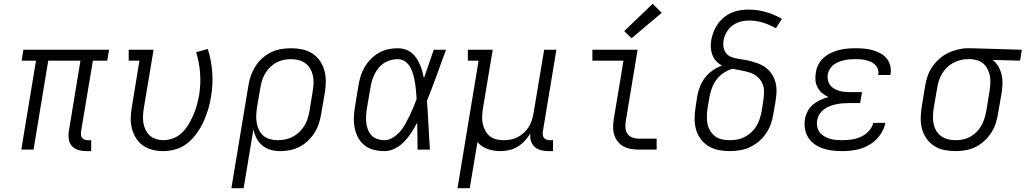

<svg xmlns="http://www.w3.org/2000/svg" viewBox="-20 -794 5443 1019"><path d="M439 8Q417 8 397 2.5Q377 -3 363 -17.5Q349 -32 345.5 -53Q342 -74 345 -96L407 -472H236L158 0H93L171 -472H95L104 -530H559L549 -472H473L410 -96Q409 -86 410 -77Q411 -68 416.5 -61.5Q422 -55 430.5 -52.5Q439 -50 448 -50H464V8Z M846 8Q817 8 789 1Q761 -6 738.5 -22Q716 -38 701.5 -61.5Q687 -85 680 -112.5Q673 -140 674 -169.5Q675 -199 680 -228L720 -472H663V-530H795L743 -218Q740 -198 739 -178Q738 -158 741.5 -139Q745 -120 753.5 -103Q762 -86 776 -74Q790 -62 808.5 -56Q827 -50 847 -50Q874 -50 900.5 -60.5Q927 -71 947 -91Q967 -111 981.5 -135.5Q996 -160 1007 -185.5Q1018 -211 1025 -237Q1032 -263 1037 -290Q1046 -349 1042 -405.5Q1038 -462 1021 -517L1083 -534Q1102 -473 1106.5 -409.5Q1111 -346 1100 -281Q1095 -247 1085 -214Q1075 -181 1060.5 -149Q1046 -117 1025 -87.5Q1004 -58 976 -35Q948 -12 913.5 -2Q879 8 846 8Z M1208 205 1298 -338Q1302 -365 1311 -391Q1320 -417 1335 -441Q1350 -465 1371.5 -484.5Q1393 -504 1418.5 -516.5Q1444 -529 1471.5 -533.5Q1499 -538 1525 -538Q1555 -538 1584 -532Q1613 -526 1637 -510.5Q1661 -495 1677.5 -471.5Q1694 -448 1701.5 -420.5Q1709 -393 1709 -362.5Q1709 -332 1704 -302L1685 -192Q1681 -166 1673 -140.5Q1665 -115 1650.5 -91.5Q1636 -68 1615.5 -48Q1595 -28 1571 -15.5Q1547 -3 1520.5 2.5Q1494 8 1468 8Q1441 8 1416 1Q1391 -6 1372 -22Q1353 -38 1341.5 -60.5Q1330 -83 1325 -108L1273 205ZM1453 -50Q1474 -50 1494 -54Q1514 -58 1532.5 -67.5Q1551 -77 1567 -92Q1583 -107 1594.5 -125Q1606 -143 1612 -162.5Q1618 -182 1622 -202L1640 -312Q1643 -332 1644 -353Q1645 -374 1640.5 -393.5Q1636 -413 1626 -430Q1616 -447 1600.5 -458.5Q1585 -470 1565 -475Q1545 -480 1524 -480Q1505 -480 1485 -476Q1465 -472 1446.5 -462Q1428 -452 1413 -437Q1398 -422 1387.5 -404Q1377 -386 1371 -367Q1365 -348 1362 -329L1344 -225Q1341 -204 1340 -183Q1339 -162 1342.5 -142Q1346 -122 1354.5 -104Q1363 -86 1378 -73.5Q1393 -61 1412.5 -55.5Q1432 -50 1453 -50Z M2020 8Q1991 8 1963.5 1Q1936 -6 1915 -22.5Q1894 -39 1881 -63Q1868 -87 1862.5 -114Q1857 -141 1858 -170Q1859 -199 1864 -228L1882 -338Q1886 -363 1893.5 -388Q1901 -413 1914.5 -436.5Q1928 -460 1947.5 -480Q1967 -500 1990.5 -513.5Q2014 -527 2039.5 -532.5Q2065 -538 2091 -538Q2111 -538 2130 -532Q2149 -526 2164 -514Q2179 -502 2189.5 -486.5Q2200 -471 2208 -453Q2216 -435 2221 -416.5Q2226 -398 2230 -379Q2243 -417 2256 -454.5Q2269 -492 2282 -530H2347Q2322 -462 2297.5 -394Q2273 -326 2246 -259Q2251 -194 2254 -129.5Q2257 -65 2262 0H2196Q2196 -36 2195.5 -72Q2195 -108 2194 -143Q2180 -116 2163.5 -90.5Q2147 -65 2125.5 -42.5Q2104 -20 2076.5 -6Q2049 8 2020 8ZM2020 -50Q2043 -50 2065 -63.5Q2087 -77 2103 -95.5Q2119 -114 2131 -135.5Q2143 -157 2153.5 -179Q2164 -201 2173.5 -223.5Q2183 -246 2191 -268Q2190 -290 2188 -312Q2186 -334 2182.5 -355Q2179 -376 2173.5 -397Q2168 -418 2158 -436.5Q2148 -455 2130.5 -467.5Q2113 -480 2091 -480Q2072 -480 2053.5 -475Q2035 -470 2018.5 -459.5Q2002 -449 1989.5 -433.5Q1977 -418 1968 -400.5Q1959 -383 1954 -365Q1949 -347 1946 -328L1927 -218Q1924 -199 1923 -179.5Q1922 -160 1924 -141.5Q1926 -123 1933 -105.5Q1940 -88 1952.5 -75Q1965 -62 1983 -56Q2001 -50 2020 -50Z M2408 205 2520 -472H2463V-530H2595L2543 -218Q2540 -198 2539 -177.5Q2538 -157 2542 -138Q2546 -119 2555 -101.5Q2564 -84 2578.5 -72Q2593 -60 2612.5 -55Q2632 -50 2652 -50Q2652 -50 2652.5 -50Q2653 -50 2653 -50Q2672 -50 2691 -53.5Q2710 -57 2728 -66.5Q2746 -76 2761 -90Q2776 -104 2786.5 -121Q2797 -138 2803 -157Q2809 -176 2812 -195L2868 -530H2933L2861 -96Q2860 -86 2861 -77Q2862 -68 2867.5 -61.5Q2873 -55 2881.5 -52.5Q2890 -50 2899 -50H2915V8H2890Q2870 8 2850.5 3Q2831 -2 2817 -15Q2803 -28 2797.5 -47Q2792 -66 2795 -86Q2782 -65 2765 -46.5Q2748 -28 2726.5 -15Q2705 -2 2681.5 3Q2658 8 2635 8Q2600 8 2567.5 -3.5Q2535 -15 2514 -40L2473 205Z M3371 0Q3349 0 3328.5 -3.5Q3308 -7 3290 -16.5Q3272 -26 3259.5 -41.5Q3247 -57 3240.5 -76.5Q3234 -96 3234 -117Q3234 -138 3237 -159L3289 -472H3124V-530H3364L3301 -150Q3298 -132 3299.5 -114.5Q3301 -97 3310.5 -83.5Q3320 -70 3336.5 -64Q3353 -58 3371 -58H3465V0ZM3332 -591 3293 -629 3444 -774 3492 -726Z M3852 8Q3822 8 3792.5 2Q3763 -4 3739 -19Q3715 -34 3698 -57.5Q3681 -81 3673.5 -109Q3666 -137 3666.5 -167.5Q3667 -198 3672 -228L3681 -286Q3686 -312 3696 -337Q3706 -362 3723 -383.5Q3740 -405 3763.5 -421Q3787 -437 3812 -446Q3795 -455 3781.5 -469.5Q3768 -484 3761 -502Q3754 -520 3752.5 -540.5Q3751 -561 3755 -582Q3759 -604 3767.5 -626Q3776 -648 3790 -667.5Q3804 -687 3822.5 -702Q3841 -717 3863 -726.5Q3885 -736 3907.5 -739.5Q3930 -743 3953 -743Q4001 -743 4045.5 -730Q4090 -717 4130 -694L4098 -644Q4066 -662 4030.5 -673.5Q3995 -685 3956 -685Q3940 -685 3925 -682.5Q3910 -680 3895 -674Q3880 -668 3867 -658.5Q3854 -649 3844.5 -636Q3835 -623 3828.5 -608Q3822 -593 3820 -578Q3817 -560 3820.5 -541.5Q3824 -523 3835 -510Q3846 -497 3863 -491Q3880 -485 3898 -482Q3916 -479 3934 -476Q3952 -473 3969.5 -468Q3987 -463 4003.5 -457Q4020 -451 4034.5 -442Q4049 -433 4061 -420Q4073 -407 4081.5 -392Q4090 -377 4095 -359.5Q4100 -342 4101 -324Q4102 -306 4100 -287.5Q4098 -269 4095 -250L4085 -192Q4081 -165 4072 -138.5Q4063 -112 4047 -88Q4031 -64 4008.5 -44.5Q3986 -25 3960 -13Q3934 -1 3906.5 3.5Q3879 8 3852 8ZM3852 -50Q3872 -50 3892.5 -53.5Q3913 -57 3932 -67Q3951 -77 3967 -91.5Q3983 -106 3994 -124Q4005 -142 4011.5 -162Q4018 -182 4022 -202L4031 -260Q4035 -284 4035 -308Q4035 -332 4025.5 -352.5Q4016 -373 3998.5 -387.5Q3981 -402 3959 -409Q3937 -416 3914 -420Q3891 -424 3868 -429Q3843 -422 3820.5 -407Q3798 -392 3782.5 -371Q3767 -350 3758 -325.5Q3749 -301 3745 -277L3735 -218Q3732 -198 3731.5 -177Q3731 -156 3735 -136.5Q3739 -117 3749.5 -99.5Q3760 -82 3775.5 -70.5Q3791 -59 3811 -54.5Q3831 -50 3852 -50Z M4450 8Q4424 8 4398 5Q4372 2 4348 -6Q4324 -14 4303.5 -28.5Q4283 -43 4270 -63.5Q4257 -84 4252.5 -109.5Q4248 -135 4252 -161Q4256 -183 4266.5 -203.5Q4277 -224 4295 -239Q4313 -254 4334 -263.5Q4355 -273 4377 -279Q4359 -287 4344 -299.5Q4329 -312 4319.5 -329.5Q4310 -347 4308 -367.5Q4306 -388 4310 -409Q4313 -431 4323.5 -451.5Q4334 -472 4351.5 -487.5Q4369 -503 4390 -513Q4411 -523 4433 -528.5Q4455 -534 4476.5 -536Q4498 -538 4520 -538Q4543 -538 4566 -536Q4589 -534 4610 -528Q4631 -522 4650.5 -512Q4670 -502 4684 -486Q4698 -470 4704 -448Q4710 -426 4707 -404Q4706 -402 4706 -399.5Q4706 -397 4705 -396H4640Q4641 -397 4641 -398Q4641 -399 4641 -400Q4644 -414 4639 -427.5Q4634 -441 4624.5 -450.5Q4615 -460 4602.5 -465.5Q4590 -471 4576.5 -474.5Q4563 -478 4549 -479Q4535 -480 4520 -480Q4505 -480 4490.5 -479Q4476 -478 4461 -474.5Q4446 -471 4431.5 -465.5Q4417 -460 4404.5 -450.5Q4392 -441 4384 -427.5Q4376 -414 4373 -399Q4371 -384 4374 -369Q4377 -354 4385.5 -342.5Q4394 -331 4407 -323.5Q4420 -316 4434 -312Q4448 -308 4463.5 -306.5Q4479 -305 4494 -305H4555L4545 -247H4485Q4468 -247 4451 -245.5Q4434 -244 4417 -240.5Q4400 -237 4383.5 -230.5Q4367 -224 4352.5 -213Q4338 -202 4328.5 -186.5Q4319 -171 4317 -154Q4314 -137 4317.5 -120.5Q4321 -104 4330.5 -91.5Q4340 -79 4354 -71Q4368 -63 4383.5 -58Q4399 -53 4416 -51.5Q4433 -50 4450 -50Q4474 -50 4499 -53.5Q4524 -57 4548 -67.5Q4572 -78 4590.5 -98Q4609 -118 4615 -142H4679Q4672 -106 4648.5 -74.5Q4625 -43 4591.5 -24Q4558 -5 4522 1.5Q4486 8 4450 8Z M5050 8Q5020 8 4991 2Q4962 -4 4938 -19.5Q4914 -35 4897.5 -58.5Q4881 -82 4873.5 -109.5Q4866 -137 4866.5 -167.5Q4867 -198 4872 -228L4890 -338Q4894 -364 4903 -390Q4912 -416 4928 -439.5Q4944 -463 4965.5 -482Q4987 -501 5012 -513Q5037 -525 5064 -531.5Q5091 -538 5117 -538Q5121 -538 5125 -538Q5129 -538 5133 -538L5403 -530L5394 -472L5249 -476Q5266 -462 5278 -442Q5290 -422 5295.5 -399Q5301 -376 5300.5 -351.5Q5300 -327 5296 -302L5277 -192Q5273 -165 5264.5 -139Q5256 -113 5240.5 -89Q5225 -65 5203.5 -45.5Q5182 -26 5156.5 -13.5Q5131 -1 5104 3.5Q5077 8 5050 8ZM5051 -50Q5071 -50 5091 -54Q5111 -58 5129 -68Q5147 -78 5162 -93Q5177 -108 5187.5 -126Q5198 -144 5204 -163Q5210 -182 5214 -202L5232 -312Q5235 -331 5236 -350.5Q5237 -370 5234 -388.5Q5231 -407 5223 -424Q5215 -441 5202 -453.5Q5189 -466 5171 -472.5Q5153 -479 5134 -480H5123Q5121 -480 5118.5 -480Q5116 -480 5113 -480Q5094 -480 5074.5 -474.5Q5055 -469 5037.5 -459.5Q5020 -450 5005 -435Q4990 -420 4979.5 -402.5Q4969 -385 4963 -366.5Q4957 -348 4954 -328L4935 -218Q4932 -198 4931.5 -177Q4931 -156 4935 -136.5Q4939 -117 4949 -100Q4959 -83 4975 -71.5Q4991 -60 5010.5 -55Q5030 -50 5051 -50Z"/></svg>

Font: Iosevka Curly Slab LtExObl
Style: Regular
Weight: 300
Width: 7
Italic angle: -9°
Monospace: yes
Designer: Belleve Invis
Foundry: Belleve Invis
Version: Version 11.1.0; ttfautohint (v1.8.3)